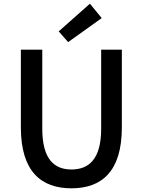

<svg xmlns="http://www.w3.org/2000/svg" viewBox="-20 -1006 773 1040"><path d="M367 14C530 14 640 -76 640 -316V-737H528V-309C528 -142 460 -88 367 -88C275 -88 209 -142 209 -309V-737H93V-316C93 -76 204 14 367 14ZM349 -778 531 -908 467 -986 298 -836Z"/></svg>

Font: Noto Sans CJK SC Medium
Style: Regular
Weight: 500
Designer: Ryoko NISHIZUKA 西塚涼子 (kana, bopomofo & ideographs); Paul D. Hunt (Latin, Greek & Cyrillic); Sandoll Communications 산돌커뮤니
Foundry: Adobe
Version: Version 2.004;hotconv 1.0.118;makeotfexe 2.5.65603